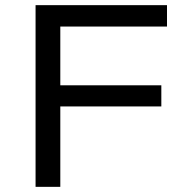

<svg xmlns="http://www.w3.org/2000/svg" viewBox="-20 -725 719 745"><path d="M118 0V-705H628V-622H214V-394H606V-312H214V0Z"/></svg>

Font: Nunito Sans 7pt SemiExpanded
Style: Regular
Weight: 400
Width: 6
Designer: Vernon Adams
Foundry: Vernon Adams
Version: Version 3.101;gftools[0.9.27]